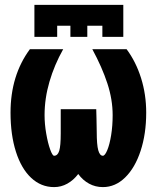

<svg xmlns="http://www.w3.org/2000/svg" viewBox="-20 -751 640 784"><path d="M120.5 -731H483.5V-600.5H398V-646H336.5V-600.5H267.5V-646H213.5V-600.5H120.5ZM23 -291Q23 -443 102 -550H238Q202 -486 182 -417.5Q162 -349 162 -281Q162 -244 168.8 -205.2Q175.5 -166.5 184.8 -140.8Q194 -115 201 -115Q215.5 -115 221.8 -135Q228 -155 228 -206V-305H373L374 -268L375 -212Q375 -160 381.2 -137.5Q387.5 -115 400 -115Q408.5 -115 418 -137.8Q427.5 -160.5 433.8 -198.8Q440 -237 440 -281Q440 -344.5 418.5 -410.2Q397 -476 357 -550H497Q535 -499 556 -432.2Q577 -365.5 577 -291Q577 -204.5 554.2 -135.2Q531.5 -66 491.2 -26.5Q451 13 400 13Q369.5 13 343.8 -1Q318 -15 299.5 -40.5Q280 -15 254.8 -1Q229.5 13 201 13Q147.5 13 107.2 -24.8Q67 -62.5 45 -131.5Q23 -200.5 23 -291Z"/></svg>

Font: JuliaMono Black
Style: Regular
Weight: 900
Monospace: yes
Designer: cormullion
Foundry: corm
Version: Version 0.054; ttfautohint (v1.8.4)